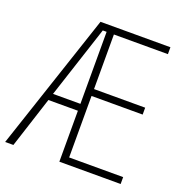

<svg xmlns="http://www.w3.org/2000/svg" viewBox="-129 -828 900 942"><g transform="rotate(20 320.5 -357.0)"><path d="M602 0V-36H320V-357H587V-393H320V-678H602V-714H237L-1 0H42L128 -266H282V0ZM139 -302 262 -678H282V-302Z"/></g></svg>

Font: Noto Sans Thai Looped Condensed ExtraLight
Style: Regular
Weight: 200
Width: 3
Designer: Sasikarn Vongin, Ben Mitchell
Foundry: The Fontpad Ltd
Version: Version 1.001